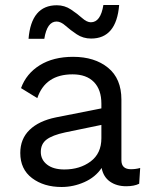

<svg xmlns="http://www.w3.org/2000/svg" viewBox="-20 -737 606 767"><path d="M206 -651Q168 -651 157 -582H94Q105 -716 207 -716Q238 -716 263.5 -699Q289 -682 308 -665Q327 -648 343 -648Q382 -648 393 -717H456Q445 -583 344 -583Q312 -583 286.5 -600Q261 -617 242 -634Q223 -651 206 -651ZM503 -61Q522 -61 540 -66L536 -3Q516 7 484 7Q446 7 419.5 -11.5Q393 -30 386 -66Q361 -29 317 -9.5Q273 10 226 10Q155 10 108 -25.5Q61 -61 61 -126Q61 -182 98 -218Q135 -254 203 -268L385 -304V-323Q385 -379 355 -409.5Q325 -440 270 -440Q161 -440 129 -345L64 -385Q85 -443 139 -476.5Q193 -510 272 -510Q358 -510 411.5 -466.5Q465 -423 465 -339V-97Q465 -61 503 -61ZM237 -60Q299 -60 342 -92Q385 -124 385 -185V-238L240 -208Q189 -197 166 -179.5Q143 -162 143 -130Q143 -99 168 -79.5Q193 -60 237 -60Z"/></svg>

Font: Elaine Sans
Style: Regular
Weight: 400
Designer: Wei Huang
Foundry: Wei Huang
Version: Version 2.001;December 24, 2019;FontCreator 12.0.0.2547 64-b